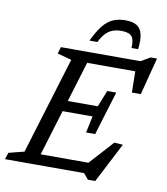

<svg xmlns="http://www.w3.org/2000/svg" viewBox="-119 -994 964 1111"><g transform="rotate(10 362.5 -439.0)"><path d="M258 -632.5 174.5 -655 186.5 -694.5H371L159.5 0H-19.5L-7 -39.5L84 -62.5ZM634 -659 655.5 -631.5H295L316 -694.5H654L708 -726H745.5L689 -507H636.5ZM473.5 34 445 0H103.5L124.5 -63.5H486L434 -35.5L587 -204L637.5 -200.5L516.5 34ZM469 -233.5H415.5L436.5 -331.5H204.5L224 -394.5H456L494.5 -491H547.5L508 -362ZM516 -848Q487 -848 464.5 -839.8Q442 -831.5 423.8 -812.5Q405.5 -793.5 389 -760.5H342.5Q370.5 -819.5 397.5 -852.5Q424.5 -885.5 456 -899Q487.5 -912.5 528 -912.5Q571 -912.5 595.2 -897.2Q619.5 -882 627.2 -848.8Q635 -815.5 628.5 -760.5H589.5Q593 -809 576.5 -828.5Q560 -848 516 -848Z"/></g></svg>

Font: Newsreader 10pt
Style: Italic
Weight: 400
Italic angle: -17°
Version: Version 1.003